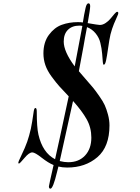

<svg xmlns="http://www.w3.org/2000/svg" viewBox="-20 -923 840 1154"><path d="M512 -903Q522 -903 522 -885Q522 -868 507 -784Q571 -773 580 -773Q598 -773 616 -785.5Q634 -798 645.5 -812.5Q657 -827 668 -839.5Q679 -852 684 -852Q691 -852 691 -844Q691 -838 684 -823.5Q677 -809 665 -780Q653 -751 644 -716Q637 -685 630 -635Q623 -585 617.5 -559.5Q612 -534 604 -534Q599 -534 598 -549.5Q597 -565 594 -599.5Q591 -634 583 -666Q576 -696 555 -722Q534 -748 503 -760Q498 -737 491 -696.5Q484 -656 482 -645L454 -495Q462 -485 494 -448.5Q526 -412 538.5 -397Q551 -382 575 -348Q599 -314 609.5 -291Q620 -268 629 -234.5Q638 -201 638 -169Q638 -41 565.5 21.5Q493 84 384 84Q355 84 331 78L323 110Q299 211 283 211Q274 211 274 197Q274 192 302 69Q270 56 230 24.5Q190 -7 174 -7Q155 -7 127 26.5Q99 60 94 60Q90 60 90 55Q90 49 101 27Q112 5 128.5 -33Q145 -71 155 -108Q167 -149 173.5 -193Q180 -237 183 -255.5Q186 -274 193 -274Q201 -274 201 -252Q201 -157 211 -114Q236 -5 311 34Q325 -26 393 -344Q354 -385 336 -405Q318 -425 291 -461.5Q264 -498 252.5 -532Q241 -566 241 -602Q241 -669 274 -713.5Q307 -758 351.5 -774Q396 -790 448 -790Q468 -790 478 -788Q486 -840 494 -874Q500 -903 512 -903ZM529 -96Q529 -156 501 -206Q473 -256 419 -316L339 45Q367 52 390 52Q454 52 491.5 11.5Q529 -29 529 -96ZM363 -673Q363 -613 429 -524L475 -767Q470 -769 457 -769Q414 -769 388.5 -744Q363 -719 363 -673Z"/></svg>

Font: Henny Penny
Style: Regular
Weight: 400
Designer: Olga Umpeleva
Foundry: Brownfox
Version: Version 1.001